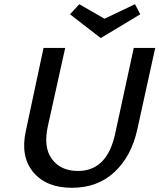

<svg xmlns="http://www.w3.org/2000/svg" viewBox="-20 -886 758 913"><path d="M647 -818 459 -705 313 -818 357 -866 477 -797 622 -866ZM616 -658H718L633 -271Q605 -143 524.5 -68Q444 7 322 7Q200 7 138 -67.5Q76 -142 103 -264L187 -658H290L208 -288Q185 -186 227 -129.5Q269 -73 351 -73Q490 -73 528 -252Z"/></svg>

Font: EauTestInfant Semibold
Style: Italic
Weight: 600
Italic angle: -12°
Designer: Christian Thalmann (Catharsis Fonts)
Version: Version 0.001;PS 000.001;hotconv 1.0.88;makeotf.lib2.5.64775